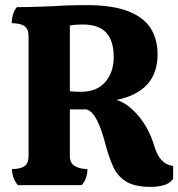

<svg xmlns="http://www.w3.org/2000/svg" viewBox="-20 -726 699 753"><path d="M572 7Q508 7 474 -14.5Q440 -36 424 -72Q408 -108 396 -151Q389 -180 378.5 -211Q368 -242 354 -266Q340 -290 320 -297H254V-114Q254 -86 274 -74.5Q294 -63 323 -63Q323 -27 301 0H50Q27 -28 27 -63Q61 -63 76.5 -74.5Q92 -86 92 -114V-584Q92 -612 76 -623.5Q60 -635 26 -635Q26 -652 31 -669Q36 -686 46 -698Q89 -698 126 -699.5Q163 -701 194 -702Q221 -704 253.5 -705Q286 -706 317 -706Q421 -706 482.5 -682Q544 -658 571 -615Q598 -572 598 -513Q598 -367 437 -334Q481 -321 522.5 -272Q564 -223 585 -154Q596 -117 613.5 -98Q631 -79 659 -75V-25Q646 -6 622 0.5Q598 7 572 7ZM298 -366Q359 -366 392.5 -404Q426 -442 426 -503Q426 -565 397 -597.5Q368 -630 303 -630Q293 -630 277.5 -629Q262 -628 254 -626V-368Q261 -367 276 -366.5Q291 -366 298 -366Z"/></svg>

Font: Calistoga
Style: Regular
Weight: 400
Designer: Yvonne Schuttler, Eben Sorkin
Foundry: www.sorkintype.com
Version: Version 1.010; ttfautohint (v1.8.4.7-5d5b)